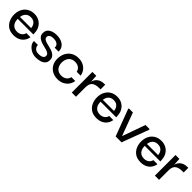

<svg xmlns="http://www.w3.org/2000/svg" viewBox="301 -1552 2691 2691"><g transform="rotate(45 1647.0 -206.0)"><path d="M226 10Q157 10 113 -20.5Q69 -51 48 -99.5Q27 -148 27 -200Q26 -259 49.5 -307Q73 -355 117.5 -383Q162 -411 224 -411Q278 -411 320 -387.5Q362 -364 387 -321.5Q412 -279 414 -221Q415 -218 415 -209.5Q415 -201 415 -195H106Q106 -131 137.5 -95.5Q169 -60 225 -60Q267 -60 296.5 -81.5Q326 -103 333 -139H414Q408 -97 384 -63Q360 -29 320 -9.5Q280 10 226 10ZM109 -236H331Q330 -247 325.5 -265Q321 -283 309 -300.5Q297 -318 276 -330Q255 -342 222 -342Q192 -342 171 -332Q150 -322 137 -305.5Q124 -289 117.5 -270.5Q111 -252 109 -236Z M666 10Q638 10 611.5 2.5Q585 -5 562.5 -19Q540 -33 522.5 -51Q505 -69 495.5 -90.5Q486 -112 486 -136H564Q564 -135 565.5 -122Q567 -109 576 -92.5Q585 -76 605.5 -64Q626 -52 664 -52Q693 -52 713.5 -59Q734 -66 745 -78.5Q756 -91 755 -109Q755 -134 736 -148Q717 -162 687 -170.5Q657 -179 624 -187Q591 -195 561 -208.5Q531 -222 512.5 -245.5Q494 -269 495 -309Q495 -363 540.5 -392.5Q586 -422 656 -422Q690 -422 722 -414Q754 -406 779.5 -389Q805 -372 820.5 -344Q836 -316 835 -275H758Q759 -301 749.5 -317Q740 -333 724 -341.5Q708 -350 690.5 -353.5Q673 -357 657 -357Q617 -357 594 -342.5Q571 -328 571 -304Q571 -279 590 -265Q609 -251 639 -243Q669 -235 703 -227Q737 -219 767 -205.5Q797 -192 816 -168Q835 -144 835 -104Q835 -65 813.5 -40Q792 -15 754 -2.5Q716 10 666 10Z M1096 10Q1039 10 993 -14Q947 -38 920 -84Q893 -130 893 -196Q895 -262 921.5 -310Q948 -358 994 -384Q1040 -410 1098 -410Q1156 -410 1197.5 -388Q1239 -366 1263 -331Q1287 -296 1292 -255H1215Q1207 -294 1177 -316Q1147 -338 1101 -338Q1061 -338 1033 -320.5Q1005 -303 990 -272.5Q975 -242 974 -202Q974 -139 1007 -101Q1040 -63 1100 -63Q1143 -63 1175 -85Q1207 -107 1215 -149H1292Q1287 -107 1262.5 -71Q1238 -35 1196 -12.5Q1154 10 1096 10Z M1372 0V-409H1449L1456 -291L1455 -203V0ZM1455 -184 1452 -274Q1453 -296 1462 -319.5Q1471 -343 1489.5 -363.5Q1508 -384 1537.5 -396.5Q1567 -409 1609 -409H1626V-317H1608Q1563 -317 1533 -308.5Q1503 -300 1486 -283Q1469 -266 1462 -241Q1455 -216 1455 -184Z M1868 10Q1799 10 1755 -20.5Q1711 -51 1690 -99.5Q1669 -148 1669 -200Q1668 -259 1691.5 -307Q1715 -355 1759.5 -383Q1804 -411 1866 -411Q1920 -411 1962 -387.5Q2004 -364 2029 -321.5Q2054 -279 2056 -221Q2057 -218 2057 -209.5Q2057 -201 2057 -195H1748Q1748 -131 1779.5 -95.5Q1811 -60 1867 -60Q1909 -60 1938.5 -81.5Q1968 -103 1975 -139H2056Q2050 -97 2026 -63Q2002 -29 1962 -9.5Q1922 10 1868 10ZM1751 -236H1973Q1972 -247 1967.5 -265Q1963 -283 1951 -300.5Q1939 -318 1918 -330Q1897 -342 1864 -342Q1834 -342 1813 -332Q1792 -322 1779 -305.5Q1766 -289 1759.5 -270.5Q1753 -252 1751 -236Z M2424 -409H2506V-394L2359 0H2242L2094 -393V-409H2175L2301 -69H2303Z M2743 10Q2674 10 2630 -20.5Q2586 -51 2565 -99.5Q2544 -148 2544 -200Q2543 -259 2566.5 -307Q2590 -355 2634.5 -383Q2679 -411 2741 -411Q2795 -411 2837 -387.5Q2879 -364 2904 -321.5Q2929 -279 2931 -221Q2932 -218 2932 -209.5Q2932 -201 2932 -195H2623Q2623 -131 2654.5 -95.5Q2686 -60 2742 -60Q2784 -60 2813.5 -81.5Q2843 -103 2850 -139H2931Q2925 -97 2901 -63Q2877 -29 2837 -9.5Q2797 10 2743 10ZM2626 -236H2848Q2847 -247 2842.5 -265Q2838 -283 2826 -300.5Q2814 -318 2793 -330Q2772 -342 2739 -342Q2709 -342 2688 -332Q2667 -322 2654 -305.5Q2641 -289 2634.5 -270.5Q2628 -252 2626 -236Z M3019 0V-409H3096L3103 -291L3102 -203V0ZM3102 -184 3099 -274Q3100 -296 3109 -319.5Q3118 -343 3136.5 -363.5Q3155 -384 3184.5 -396.5Q3214 -409 3256 -409H3273V-317H3255Q3210 -317 3180 -308.5Q3150 -300 3133 -283Q3116 -266 3109 -241Q3102 -216 3102 -184Z"/></g></svg>

Font: Darker Grotesque SemiBold
Style: Regular
Weight: 600
Designer: Gabriel Lam
Foundry: TypeRant
Version: Version 1.000;gftools[0.9.28]